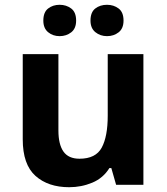

<svg xmlns="http://www.w3.org/2000/svg" viewBox="-20 -772 697 802"><path d="M579 -546V0H465L445 -70H437Q411 -28 365.5 -9Q320 10 269 10Q181 10 128 -37.5Q75 -85 75 -190V-546H224V-227Q224 -169 245 -139Q266 -109 312 -109Q380 -109 405 -155.5Q430 -202 430 -289V-546ZM161 -686Q161 -721 181 -736.5Q201 -752 229 -752Q257 -752 277.5 -736.5Q298 -721 298 -686Q298 -653 277.5 -637Q257 -621 229 -621Q201 -621 181 -637.5Q161 -654 161 -686ZM358 -686Q358 -721 378 -736.5Q398 -752 427 -752Q455 -752 475.5 -736.5Q496 -721 496 -686Q496 -653 475.5 -637Q455 -621 427 -621Q399 -621 378.5 -637.5Q358 -654 358 -686Z"/></svg>

Font: Noto Sans Nag Mundari
Style: Bold
Weight: 700
Version: Version 1.000